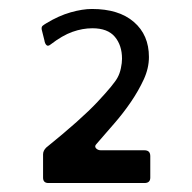

<svg xmlns="http://www.w3.org/2000/svg" viewBox="-20 -749 428 428"><path d="M302 -414Q315 -414 315 -401V-353Q315 -341 302 -341H88Q76 -341 76 -353V-405Q76 -413 83 -420Q161 -483 197.5 -522Q234 -561 242 -576Q247 -585 249.5 -597Q252 -609 252 -618Q252 -648 236 -667Q220 -686 186 -686Q164 -686 141.5 -678Q119 -670 93 -650Q87 -645 83.5 -648.5Q80 -652 79 -659L73 -683Q72 -689 75 -691.5Q78 -694 83 -697Q111 -714 137.5 -721.5Q164 -729 185 -729Q245 -729 278.5 -700Q312 -671 312 -622Q312 -597 300.5 -572Q289 -547 272 -522Q255 -497 234.5 -473.5Q214 -450 195 -428Q190 -423 194 -418.5Q198 -414 205 -414Z"/></svg>

Font: OpenDyslexic 3
Style: Regular
Weight: 400
Designer: Abelardo Gonzalez
Version: Version 1.000;PS 001.001;hotconv 1.0.56